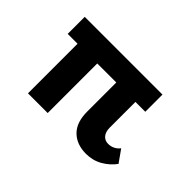

<svg xmlns="http://www.w3.org/2000/svg" viewBox="-81 -713 964 964"><g transform="rotate(45 401.0 -231.0)"><path d="M571 10Q504 10 464.5 -29Q425 -68 425 -145V-351H290V1H150V-351H80V-472H632V-350H562V-168Q562 -138 576 -121Q590 -104 614 -104Q634 -104 650.5 -113Q667 -122 676 -135L722 -70Q698 -36 658.5 -13Q619 10 571 10Z"/></g></svg>

Font: Madhuban SemiBold
Style: Regular
Weight: 600
Designer: jaikishan Patel
Foundry: MagicType
Version: Version 1.000